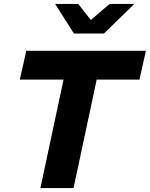

<svg xmlns="http://www.w3.org/2000/svg" viewBox="-20 -959 764 979"><path d="M186 0 304 -553H81L114 -700H724L691 -553H473L355 0ZM357 -788 261 -939H379L443 -857L539 -939H665L510 -788Z"/></svg>

Font: Red Hat Text
Style: Italic
Weight: 300
Italic angle: -12°
Designer: Pentagram, MCKL
Foundry: Pentagram, MCKL
Version: Version 1.023